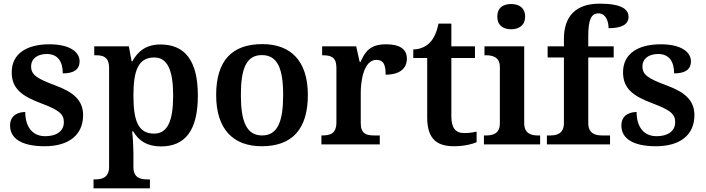

<svg xmlns="http://www.w3.org/2000/svg" viewBox="-20 -789 3856 1049"><path d="M224 10C355 10 434 -51 434 -160C434 -244 377 -287 283 -322C181 -360 150 -380 150 -426C150 -469 185 -494 236 -494C294 -494 323 -455 323 -388C387 -388 415 -412 415 -454C415 -502 366 -547 250 -547C126 -547 44 -496 44 -394C44 -305 99 -264 206 -224C301 -188 329 -167 329 -121C329 -78 296 -45 226 -45C156 -45 118 -98 118 -177C87 -177 35 -165 35 -103C35 -35 94 10 224 10Z M491 240H799V191H783C749 191 709 183 709 125V47C709 19 706 -39 702 -71H708C737 -21 783 11 859 11C990 11 1061 -74 1061 -267C1061 -460 989 -546 856 -546C779 -546 733 -509 703 -454H699L684 -536H495V-487H504C544 -487 576 -478 576 -417V123C576 182 536 191 501 191H491ZM822 -59C735 -59 709 -129 709 -267C709 -403 735 -475 823 -475C896 -475 926 -403 926 -267C926 -129 896 -59 822 -59Z M1410 10C1575 10 1662 -82 1662 -270C1662 -457 1568 -548 1413 -548C1247 -548 1161 -457 1161 -270C1161 -82 1255 10 1410 10ZM1412 -49C1327 -49 1296 -125 1296 -270C1296 -415 1326 -488 1411 -488C1496 -488 1527 -415 1527 -270C1527 -125 1497 -49 1412 -49Z M1736 0H2055V-49H2025C1983 -49 1951 -57 1951 -116V-284C1951 -340 1965 -462 2037 -462C2075 -462 2087 -436 2087 -381C2163 -381 2203 -414 2203 -469C2203 -519 2166 -547 2090 -547C2006 -547 1976 -511 1950 -451H1945L1926 -536H1740V-487H1743C1787 -487 1818 -478 1818 -419V-121C1818 -58 1784 -49 1739 -49H1736Z M2460 10C2517 10 2565 -3 2584 -12V-70C2563 -65 2541 -62 2516 -62C2469 -62 2446 -90 2446 -153V-472H2575V-536H2446V-660H2376C2366 -613 2351 -580 2330 -558C2309 -535 2275 -519 2238 -519V-472H2314V-147C2314 -31 2366 10 2460 10Z M2773 -629C2814 -629 2849 -650 2849 -698C2849 -748 2814 -767 2773 -767C2730 -767 2697 -748 2697 -698C2697 -650 2730 -629 2773 -629ZM2624 0H2931V-49H2918C2884 -49 2844 -58 2844 -117V-536H2627V-487H2636C2670 -487 2711 -478 2711 -423V-115C2711 -57 2670 -49 2636 -49H2624Z M2968 0H3313V-49H3269C3234 -49 3194 -58 3194 -117V-475H3333V-536H3194V-592C3194 -679 3209 -716 3250 -716C3291 -716 3305 -670 3305 -635C3376 -635 3414 -655 3414 -697C3414 -738 3377 -769 3256 -769C3126 -769 3061 -700 3061 -577V-536H2972V-475H3061V-117C3061 -58 3021 -49 2987 -49H2968Z M3564 10C3695 10 3774 -51 3774 -160C3774 -244 3717 -287 3623 -322C3521 -360 3490 -380 3490 -426C3490 -469 3525 -494 3576 -494C3634 -494 3663 -455 3663 -388C3727 -388 3755 -412 3755 -454C3755 -502 3706 -547 3590 -547C3466 -547 3384 -496 3384 -394C3384 -305 3439 -264 3546 -224C3641 -188 3669 -167 3669 -121C3669 -78 3636 -45 3566 -45C3496 -45 3458 -98 3458 -177C3427 -177 3375 -165 3375 -103C3375 -35 3434 10 3564 10Z"/></svg>

Font: Noto Serif Oriya SemiBold
Style: Regular
Weight: 600
Designer: David Williams
Foundry: Google LLC, David Williams
Version: Version 1.051